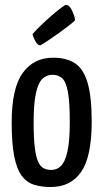

<svg xmlns="http://www.w3.org/2000/svg" viewBox="-20 -742 416 772"><path d="M184 10Q146.1 10 116.6 0.7Q87.2 -8.6 67.1 -35.6Q47.1 -62.6 37.1 -114.1Q27 -165.6 27 -249.9Q27 -387.4 71.3 -448.7Q115.5 -510 193.4 -510Q246.3 -510 280.7 -488.1Q315 -466.3 331.8 -410.3Q348.7 -354.2 348.7 -252.5Q348.7 -112.8 306.7 -51.4Q264.6 10 184 10ZM186.3 -58.7Q208.3 -58.7 224.9 -74.5Q241.5 -90.3 251 -132.3Q260.6 -174.3 260.6 -252Q260.6 -331.8 253 -372.5Q245.4 -413.3 230 -427.3Q214.6 -441.3 190.5 -441.3Q168.2 -441.3 151.1 -425.6Q134 -409.9 124.6 -368Q115.2 -326.2 115.2 -248.1Q115.2 -186.6 120 -148.6Q124.7 -110.6 133.5 -91.4Q142.2 -72.2 155.9 -65.4Q169.5 -58.7 186.3 -58.7ZM141.9 -559.6Q132.9 -559.6 125.5 -571Q118.2 -582.5 114.4 -593.6Q110.6 -604.7 110.6 -604.7Q127.8 -624.5 149.4 -644.8Q171 -665.2 191.8 -683Q212.6 -700.8 227.2 -711.6Q241.8 -722.4 244.4 -722.4Q258.8 -722.4 269.1 -700.8Q279.4 -679.3 282 -661.2Q276.2 -654 258.5 -640.3Q240.9 -626.6 218.8 -610.6Q196.7 -594.6 175.7 -580.6Q154.8 -566.6 141.9 -559.6Z"/></svg>

Font: Yanone Kaffeesatz ExtraLight
Style: Regular
Weight: 200
Designer: Yanone (Cyrillic: Daniel Pouzeot, Huerta Tipografica, and Cyreal)
Foundry: Yanone
Version: Version 2.003